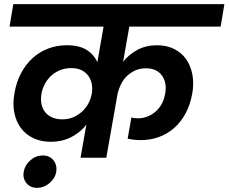

<svg xmlns="http://www.w3.org/2000/svg" viewBox="-20 -760 1101 925"><path d="M396 -159Q367 -122 323.5 -99.5Q280 -77 223 -77Q178 -77 141.5 -94Q105 -111 81.5 -142Q58 -173 49 -216.5Q40 -260 50 -313Q59 -365 81.5 -407.5Q104 -450 137 -480Q170 -510 212 -526Q254 -542 302 -542Q362 -542 397.5 -519.5Q433 -497 449 -460L479 -632H26L44 -740H1061L1043 -632H603L573 -462Q600 -497 641.5 -519.5Q683 -542 737 -542Q783 -542 819 -524Q855 -506 877 -474.5Q899 -443 907 -400Q915 -357 906 -308Q896 -253 873 -211.5Q850 -170 817.5 -142Q785 -114 744.5 -99.5Q704 -85 659 -85Q624 -85 595 -92L613 -194Q619 -192 627.5 -191Q636 -190 644 -190Q691 -190 728.5 -221.5Q766 -253 776 -310Q785 -363 759.5 -397Q734 -431 683 -431Q655 -431 632.5 -421Q610 -411 592.5 -394.5Q575 -378 564 -356.5Q553 -335 547 -311L492 0H368ZM280 -185Q311 -185 335 -196Q359 -207 377 -224Q395 -241 406 -262Q417 -283 421 -303L422 -308Q426 -331 422.5 -353Q419 -375 407 -392.5Q395 -410 374.5 -421Q354 -432 323 -432Q297 -432 273.5 -423.5Q250 -415 231 -399Q212 -383 198.5 -360Q185 -337 180 -309Q175 -280 180 -257.5Q185 -235 198.5 -218.5Q212 -202 233 -193.5Q254 -185 280 -185ZM159 145Q126 145 107.5 122.5Q89 100 94 68Q100 35 126.5 12Q153 -11 186 -11Q219 -11 237.5 12Q256 35 251 68Q245 100 218 122.5Q191 145 159 145Z"/></svg>

Font: SVN-Poppins SemiBold
Style: Italic
Weight: 600
Italic angle: -10°
Designer: Ninad Kale (Devanagari), Jonny Pinhorn (Latin)
Foundry: Indian Type Foundry
Version: Version 3.002 2017; ttfautohint (v1.8.3)